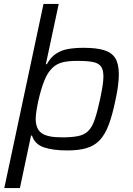

<svg xmlns="http://www.w3.org/2000/svg" viewBox="-20 -763 680 984"><path d="M2 201 203 -743H281L215 -434H220Q240 -470 267.5 -488Q295 -506 330 -512Q365 -518 409 -518Q473 -518 513 -506Q553 -494 571 -464.5Q589 -435 589 -382Q589 -357 585 -324.5Q581 -292 572 -251Q556 -173 537 -123Q518 -73 491 -44.5Q464 -16 424 -4Q384 8 325 8Q251 8 204.5 -8Q158 -24 144 -68H139L82 201ZM297 -59Q348 -59 380 -65.5Q412 -72 432 -91.5Q452 -111 465.5 -150.5Q479 -190 493 -255Q501 -293 505.5 -321.5Q510 -350 510 -371Q510 -406 497 -423Q484 -440 455 -445.5Q426 -451 376 -451Q335 -451 307 -445Q279 -439 260.5 -425Q242 -411 227 -389Q217 -374 207.5 -350.5Q198 -327 190 -299.5Q182 -272 176 -244.5Q170 -217 166.5 -193Q163 -169 163 -154Q163 -102 193.5 -80.5Q224 -59 297 -59Z"/></svg>

Font: Saira SemiExpanded
Style: Italic
Weight: 400
Width: 6
Italic angle: -12°
Designer: Hector Gatti with collaboration of the Omnibus-Type team
Foundry: Omnibus-Type
Version: Version 1.101